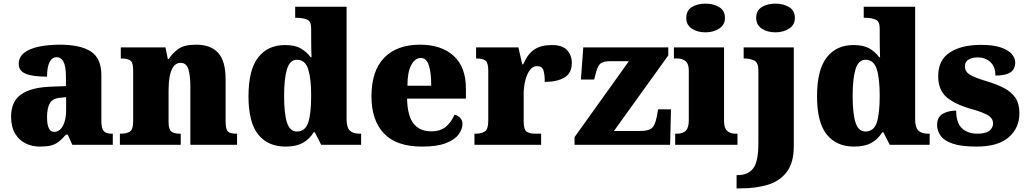

<svg xmlns="http://www.w3.org/2000/svg" viewBox="-20 -797 5656 1057"><path d="M199 10Q156 10 120 -8Q84 -26 62.5 -62.5Q41 -99 41 -155Q41 -238 96 -277Q151 -316 262 -320L343 -323V-375Q343 -431 330 -456.5Q317 -482 291 -482Q267 -482 253 -455Q239 -428 239 -375Q160 -375 121.5 -391Q83 -407 83 -445Q83 -483 113.5 -506.5Q144 -530 195.5 -540.5Q247 -551 308 -551Q423 -551 480.5 -513.5Q538 -476 538 -383V-131Q538 -91 550.5 -76Q563 -61 597 -61H601V0H378L353 -56H343Q321 -30 301.5 -15.5Q282 -1 258.5 4.5Q235 10 199 10ZM278 -71Q308 -71 326 -103.5Q344 -136 344 -191V-262L313 -259Q271 -256 255 -229.5Q239 -203 239 -152Q239 -71 278 -71Z M640 0V-61H644Q678 -61 695.5 -73Q713 -85 713 -128V-412Q713 -453 697.5 -464Q682 -475 649 -475H645V-536H891L904 -472H909Q928 -503 961 -527Q994 -551 1060 -551Q1140 -551 1181 -506Q1222 -461 1222 -360V-131Q1222 -85 1234.5 -73Q1247 -61 1281 -61H1285V0H1028V-317Q1028 -381 1017 -416Q1006 -451 974 -451Q949 -451 934.5 -430Q920 -409 914 -375Q908 -341 908 -301V-125Q908 -85 923 -73Q938 -61 971 -61H975V0Z M1552 10Q1455 10 1401.5 -56.5Q1348 -123 1348 -267Q1348 -412 1401 -480.5Q1454 -549 1549 -549Q1604 -549 1636.5 -530Q1669 -511 1690 -482H1695Q1694 -505 1693.5 -536Q1693 -567 1693 -596V-641Q1693 -680 1669.5 -689.5Q1646 -699 1613 -699H1605V-760H1888V-143Q1888 -96 1905.5 -78.5Q1923 -61 1960 -61H1968V0H1748L1713 -69H1707Q1685 -32 1648 -11Q1611 10 1552 10ZM1614 -73Q1660 -73 1676.5 -121.5Q1693 -170 1693 -270Q1693 -365 1676.5 -416.5Q1660 -468 1615 -468Q1576 -468 1560 -416.5Q1544 -365 1544 -269Q1544 -171 1560 -122Q1576 -73 1614 -73Z M2304 10Q2162 10 2093.5 -62.5Q2025 -135 2025 -266Q2025 -407 2095 -479Q2165 -551 2292 -551Q2410 -551 2477.5 -489.5Q2545 -428 2545 -309V-254H2221Q2223 -160 2256.5 -117Q2290 -74 2354 -74Q2405 -74 2435.5 -100Q2466 -126 2482 -166Q2501 -161 2513.5 -148Q2526 -135 2526 -115Q2526 -85 2504 -56Q2482 -27 2433.5 -8.5Q2385 10 2304 10ZM2354 -325Q2354 -399 2340.5 -438.5Q2327 -478 2297 -478Q2265 -478 2244 -439Q2223 -400 2223 -325Z M2592 0V-61H2597Q2631 -61 2649.5 -73.5Q2668 -86 2668 -133V-407Q2668 -451 2653 -463Q2638 -475 2605 -475H2601V-536H2834L2855 -443H2860Q2886 -502 2923 -525.5Q2960 -549 3018 -549Q3077 -549 3102.5 -520.5Q3128 -492 3128 -450Q3128 -394 3087 -370Q3046 -346 2979 -346Q2979 -387 2971.5 -410Q2964 -433 2936 -433Q2913 -433 2896.5 -410.5Q2880 -388 2871.5 -352.5Q2863 -317 2863 -278V-128Q2863 -84 2879.5 -72.5Q2896 -61 2924 -61H2959V0Z M3143 0V-42L3442 -460H3338Q3306 -460 3289 -449.5Q3272 -439 3261 -398L3251 -359H3178L3191 -536H3659V-492L3360 -76H3505Q3547 -76 3566.5 -90Q3586 -104 3596 -156L3603 -195H3674L3669 0Z M3864 -619Q3819 -619 3788.5 -639.5Q3758 -660 3758 -698Q3758 -739 3788.5 -758Q3819 -777 3864 -777Q3907 -777 3939 -758Q3971 -739 3971 -698Q3971 -660 3939 -639.5Q3907 -619 3864 -619ZM3697 0V-61H3709Q3738 -61 3755 -77Q3772 -93 3772 -135V-409Q3772 -446 3754 -460.5Q3736 -475 3709 -475H3690V-536H3966V-131Q3966 -91 3983.5 -76Q4001 -61 4029 -61H4040V0Z M4249 -619Q4204 -619 4173.5 -639.5Q4143 -660 4143 -698Q4143 -739 4173.5 -758Q4204 -777 4249 -777Q4292 -777 4324 -758Q4356 -739 4356 -698Q4356 -660 4324 -639.5Q4292 -619 4249 -619ZM4035 240V167H4042Q4098 167 4126.5 130Q4155 93 4155 -7V-410Q4155 -452 4132.5 -463.5Q4110 -475 4078 -475H4074V-536H4350V8Q4350 97 4312.5 148Q4275 199 4209 219.5Q4143 240 4058 240Z M4682 10Q4585 10 4531.5 -56.5Q4478 -123 4478 -267Q4478 -412 4531 -480.5Q4584 -549 4679 -549Q4734 -549 4766.5 -530Q4799 -511 4820 -482H4825Q4824 -505 4823.5 -536Q4823 -567 4823 -596V-641Q4823 -680 4799.5 -689.5Q4776 -699 4743 -699H4735V-760H5018V-143Q5018 -96 5035.5 -78.5Q5053 -61 5090 -61H5098V0H4878L4843 -69H4837Q4815 -32 4778 -11Q4741 10 4682 10ZM4744 -73Q4790 -73 4806.5 -121.5Q4823 -170 4823 -270Q4823 -365 4806.5 -416.5Q4790 -468 4745 -468Q4706 -468 4690 -416.5Q4674 -365 4674 -269Q4674 -171 4690 -122Q4706 -73 4744 -73Z M5357 10Q5273 10 5225.5 -6Q5178 -22 5158.5 -49.5Q5139 -77 5139 -109Q5139 -153 5170 -170.5Q5201 -188 5244 -188Q5244 -119 5276.5 -90Q5309 -61 5360 -61Q5408 -61 5427.5 -78Q5447 -95 5447 -117Q5447 -146 5418 -163Q5389 -180 5327 -197Q5236 -223 5190.5 -262.5Q5145 -302 5145 -378Q5145 -467 5209.5 -508.5Q5274 -550 5380 -550Q5449 -550 5490.5 -535.5Q5532 -521 5550.5 -499Q5569 -477 5569 -453Q5569 -417 5543 -399Q5517 -381 5460 -381Q5460 -430 5432 -455.5Q5404 -481 5363 -481Q5332 -481 5312 -469Q5292 -457 5292 -432Q5292 -404 5316.5 -387.5Q5341 -371 5411 -350Q5465 -334 5506 -313Q5547 -292 5569.5 -259.5Q5592 -227 5592 -174Q5592 -92 5533 -41Q5474 10 5357 10Z"/></svg>

Font: Noto Serif Devanagari Black
Style: Regular
Weight: 900
Designer: Universal Thirst, Indian Type Foundry and the Monotype Design Team
Foundry: Monotype Imaging Inc.
Version: Version 2.004; ttfautohint (v1.8.4.7-5d5b)